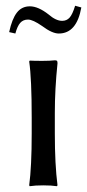

<svg xmlns="http://www.w3.org/2000/svg" viewBox="-20 -642 302 665"><path d="M195.3 -569.8Q210.9 -569.8 220.9 -580.8Q231 -591.8 240.2 -622.1L261.7 -616.2Q245.6 -525.9 183.6 -525.9Q160.6 -525.9 126 -551.8Q93.8 -574.2 77.1 -574.2Q60.1 -574.2 50 -562.7Q40 -551.3 33.2 -525.9L11.7 -530.8Q21.5 -576.2 38.3 -598.1Q55.2 -620.1 83.5 -620.1Q112.3 -620.1 148.4 -591.8Q173.8 -569.8 195.3 -569.8ZM89.8 -234.9Q89.8 -369.6 81.1 -429.2L83 -432.1Q98.1 -431.2 126 -431.2Q153.8 -431.2 169.9 -433.1Q175.8 -433.1 177.5 -431.2Q179.2 -429.2 179.2 -422.9Q169.9 -333.5 169.9 -251V-180.2Q169.9 -71.8 179.2 0L176.8 2.9Q158.2 0 129.9 0Q101.6 0 83 2.9L81.1 0Q89.8 -64.9 89.8 -180.2Z"/></svg>

Font: Linux Biolinum G
Style: Regular
Weight: 400
Designer: Philipp H. Poll
Foundry: Philipp H. Poll
Version: Version 1.1.0 ; ttfautohint (v1.6)